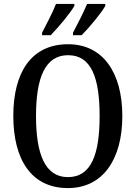

<svg xmlns="http://www.w3.org/2000/svg" viewBox="-20 -951 694 981"><path d="M353 -784V-771H397C437 -811 499 -886 518 -921V-931H425C406 -886 379 -833 353 -784ZM195 -784V-771H239C278 -811 341 -886 360 -921V-931H266C249 -886 220 -833 195 -784ZM327 10C506 10 605 -137 605 -358C605 -580 506 -725 328 -725C139 -725 48 -580 48 -359C48 -137 139 10 327 10ZM327 -46C211 -46 164 -162 164 -358C164 -555 211 -669 328 -669C446 -669 489 -555 489 -358C489 -162 446 -46 327 -46Z"/></svg>

Font: Noto Serif Bengali Condensed Medium
Style: Regular
Weight: 500
Width: 3
Designer: Juan Bruce, Universal Thirst, Indian Type Foundry and the Monotype Design Team.
Foundry: Monotype Imaging Inc.
Version: Version 2.003